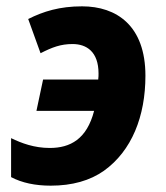

<svg xmlns="http://www.w3.org/2000/svg" viewBox="-20 -576 523 606"><path d="M140 10C208 10 264 -6 308 -37C396 -100 439 -209 439 -337C439 -495 348 -556 239 -556C168 -556 117 -540 69 -516L108 -408C145 -427 172 -437 209 -437C253 -437 291 -413 291 -344C291 -339 291 -332 290 -325H116L95 -226H277C254 -137 202 -109 137 -109C88 -109 48 -124 15 -140V-17C49 1 91 10 140 10Z"/></svg>

Font: BC Sans
Style: Bold Italic
Weight: 700
Italic angle: -12°
Designer: Monotype Design Team
Province of B.C.
Foundry: Monotype Imaging Inc.
Version: Version 2.000;GOOG;noto-source:20170915:90ef993387c0